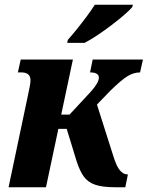

<svg xmlns="http://www.w3.org/2000/svg" viewBox="-20 -786 620 806"><path d="M16 0 98 -389Q102 -408 105 -423.5Q108 -439 108 -449Q108 -482 70 -482H55L67 -536H286L237 -305H272L362 -402Q395 -439 395 -460Q395 -482 358 -482L369 -536H580L568 -482Q541 -482 515 -466Q489 -450 443 -405L387 -347L456 -130Q470 -85 484.5 -69.5Q499 -54 513 -54H517L506 0H463Q410 0 379.5 -10.5Q349 -21 332 -44.5Q315 -68 302 -108L260 -245H225L173 0ZM262 -606 265 -619Q282 -638 303 -664Q324 -690 344 -717Q364 -744 378 -766H538L535 -756Q524 -743 501.5 -723.5Q479 -704 449.5 -681.5Q420 -659 390 -639Q360 -619 335 -606Z"/></svg>

Font: Noto Serif Condensed ExtraBold
Style: Italic
Weight: 800
Width: 3
Italic angle: -12°
Designer: Monotype Design Team
Foundry: Monotype Imaging Inc.
Version: Version 2.014; ttfautohint (v1.8.4.7-5d5b)